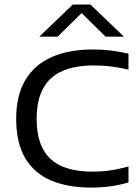

<svg xmlns="http://www.w3.org/2000/svg" viewBox="-20 -821 618 848"><path d="M383 7.5Q281.5 7.5 207.2 -23.2Q133 -54 92.2 -121.2Q51.5 -188.5 51.5 -296.5Q51.5 -399.5 91.8 -467.2Q132 -535 207.8 -568.8Q283.5 -602.5 390 -602.5Q433 -602.5 471.2 -597.8Q509.5 -593 547.5 -584V-513.5Q511.5 -522 473.2 -527Q435 -532 394.5 -532Q312 -532 255.8 -507.5Q199.5 -483 170.8 -431Q142 -379 142 -297.5Q142 -212 171.2 -160.2Q200.5 -108.5 255.5 -85.8Q310.5 -63 387.5 -63Q429.5 -63 467.5 -68.5Q505.5 -74 547.5 -86V-15.5Q509.5 -4 468.5 1.8Q427.5 7.5 383 7.5ZM153.5 -659 301.5 -801H379.5L527.5 -659H446.5L329 -774.5H352L234.5 -659Z"/></svg>

Font: Encode Sans SC Expanded
Style: Regular
Weight: 400
Width: 7
Designer: Multiple Designers
Foundry: Impallari Type
Version: Version 3.002